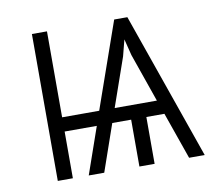

<svg xmlns="http://www.w3.org/2000/svg" viewBox="-64 -604 780 680"><g transform="rotate(-10 326.0 -264.0)"><path d="M145.5 -219.2H278.8L387.2 -528.3H434.6L619.6 0H563.5L504.4 -168.5H439.5V0H384.8V-168.5H316.9L258.3 0H202.6L261.2 -168H145.5V0H91.3V-528.3H145.5ZM334.5 -219.2H486.3L425.3 -394L410.6 -452.6L395.5 -394Z"/></g></svg>

Font: Roboto Condensed Light
Style: Regular
Weight: 300
Designer: Google
Version: Version 2.134; 2016